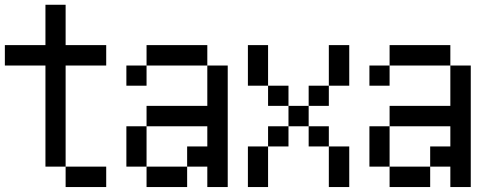

<svg xmlns="http://www.w3.org/2000/svg" viewBox="-20 -712 2040 790"><path d="M0 -442.4V-526.4H167V-692.4H250V-526.4H417V-442.4H250V-26.4H167V-442.4ZM250 -26.4H417V57.6H250Z M500 -359.4V-442.4H583V-359.4ZM500 -26.4V-192.4H583V-276.4H833V-442.4H583V-526.4H833V-442.4H917V57.6H833V-26.4H750V57.6H583V-26.4H750V-109.4H833V-192.4H583V-26.4Z M1000 -359.4V-526.4H1083V-359.4H1167V-276.4H1250V-359.4H1333V-526.4H1417V-359.4H1333V-276.4H1250V-192.4H1333V-109.4H1417V57.6H1333V-109.4H1250V-192.4H1167V-276.4H1083V-359.4ZM1000 57.6V-109.4H1083V-192.4H1167V-109.4H1083V57.6Z M1500 -359.4V-442.4H1583V-359.4ZM1500 -26.4V-192.4H1583V-276.4H1833V-442.4H1583V-526.4H1833V-442.4H1917V57.6H1833V-26.4H1750V57.6H1583V-26.4H1750V-109.4H1833V-192.4H1583V-26.4Z"/></svg>

Font: KH Dot Kodenmachou 12
Style: Regular
Weight: 400
Designer: Original version for X68000 by Keitarou Hiraki (http://hp.vector.co.jp/authors/VA000874/) / TrueType conversion by Homem
Version: Version 1.00.20150527